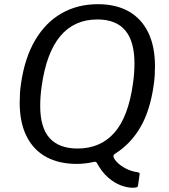

<svg xmlns="http://www.w3.org/2000/svg" viewBox="-20 -772 805 916"><path d="M80.3 -373.5Q97.8 -495.4 147.5 -580Q197.2 -664.6 273.6 -708.3Q350.1 -752 446.7 -752Q533.3 -752 594.2 -717.6Q655 -683.1 687.2 -616.9Q719.4 -550.7 719.4 -455.6Q719.4 -435 718.1 -411.8Q716.7 -388.6 713 -364.5Q695.9 -243.7 649.5 -164.5Q603.2 -85.3 529.7 -39.1Q520.1 -33 521.2 -26Q522.9 -14.1 538.8 2.3Q554.7 18.7 580.4 32.1Q606.1 45.4 636.7 49.8Q642.8 50.8 644.9 53.3Q647.1 55.7 645.9 60.8L638.6 112.4Q637.3 119.7 631.9 121.7Q626.5 123.7 612.6 123.7Q587.7 123.7 556.8 112.5Q526 101.3 495.8 75Q465.6 48.7 441.3 4.1Q437.5 -2.3 425.4 1Q406.4 5.3 385.9 7.6Q365.4 10 347 10Q261.4 10 200.2 -23.4Q139 -56.9 106.5 -122.4Q73.9 -188 73.9 -283.5Q73.9 -304.2 75.3 -327.1Q76.6 -350.1 80.3 -373.5ZM179.1 -362.5Q175.1 -336 173.4 -312Q171.8 -288 171.8 -266.5Q171.8 -162.5 217 -112.9Q262.2 -63.4 350.1 -63.4Q458.9 -63.4 525.6 -138.7Q592.2 -214.1 614.3 -372.9Q618.3 -399.8 619.9 -424.3Q621.5 -448.8 621.5 -470.2Q621.5 -574.3 577.6 -626.8Q533.6 -679.2 444.6 -679.2Q334.5 -679.2 268 -600.1Q201.4 -521 179.1 -362.5Z"/></svg>

Font: Libre Franklin Thin
Style: Italic
Weight: 100
Italic angle: -8°
Designer: Pablo Impallari, Rodrigo Fuenzalida, Nhung Nguyen
Foundry: Impallari Type
Version: Version 3.000